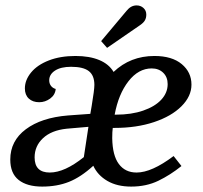

<svg xmlns="http://www.w3.org/2000/svg" viewBox="-20 -683 749 710"><path d="M18 -93Q18 -162 75.5 -205Q133 -248 231 -256L314 -262Q315 -271 319 -291Q329 -351 329 -369Q329 -404 308.5 -420Q288 -436 243 -436Q205 -436 183.5 -422Q162 -408 162 -386Q162 -374 168.5 -365.5Q175 -357 186 -354Q184 -332 165.5 -318.5Q147 -305 125 -305Q101 -305 86.5 -318.5Q72 -332 72 -356Q72 -387 95 -415Q118 -443 160.5 -459.5Q203 -476 259 -476Q311 -476 347 -461Q383 -446 400 -417Q462 -476 551 -476Q616 -476 652 -446Q688 -416 688 -370Q688 -327 651 -290Q614 -253 549.5 -231.5Q485 -210 404 -210H397Q395 -197 395 -172Q396 -108 419.5 -76.5Q443 -45 485 -45Q541 -45 622 -106L651 -69Q610 -36 565.5 -14.5Q521 7 465 7Q413 7 377 -14Q341 -35 325 -70Q279 -28 235 -10.5Q191 7 136 7Q80 7 49 -17.5Q18 -42 18 -93ZM600 -372Q600 -398 583.5 -414Q567 -430 541 -430Q492 -430 455 -382.5Q418 -335 404 -259H409Q466 -259 509.5 -274Q553 -289 576.5 -314.5Q600 -340 600 -372ZM290 -102 307 -214 226 -207Q170 -201 139 -172Q108 -143 108 -101Q108 -45 164 -45Q219 -45 290 -102ZM448 -643Q464 -663 485 -663Q500 -663 510.5 -653.5Q521 -644 521 -629Q521 -617 516 -608Q511 -599 498 -590L376 -506L354 -531Z"/></svg>

Font: Caladea
Style: Italic
Weight: 400
Italic angle: -9°
Designer: Carolina Giovagnoli and Andres Torresi
Foundry: Carolina Giovagnoli & Andres Torresi
Version: Version 1.001